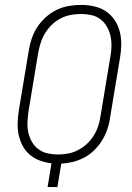

<svg xmlns="http://www.w3.org/2000/svg" viewBox="-20 -763 540 783"><path d="M174 0 190 -97Q165 -100 142 -108.5Q119 -117 101 -132.5Q83 -148 72 -169Q61 -190 56 -214Q51 -238 52 -263.5Q53 -289 57 -314L97 -555Q101 -580 109 -604.5Q117 -629 131.5 -651.5Q146 -674 166.5 -692.5Q187 -711 210.5 -722.5Q234 -734 259.5 -738.5Q285 -743 310 -743Q310 -743 310 -743Q310 -743 310 -743Q338 -743 364.5 -737Q391 -731 412.5 -716.5Q434 -702 448 -680.5Q462 -659 468.5 -633.5Q475 -608 474.5 -580Q474 -552 469 -525L429 -284Q426 -260 418 -236.5Q410 -213 397 -191.5Q384 -170 365.5 -151.5Q347 -133 324.5 -121Q302 -109 278 -103Q254 -97 230 -96L214 0ZM217 -133Q238 -133 258.5 -137Q279 -141 298.5 -151Q318 -161 334.5 -176.5Q351 -192 362.5 -210.5Q374 -229 380.5 -249Q387 -269 390 -290L430 -531Q434 -552 434.5 -574Q435 -596 430.5 -616.5Q426 -637 415.5 -655Q405 -673 389 -685Q373 -697 352 -701.5Q331 -706 309 -706Q289 -706 268 -702Q247 -698 227.5 -688Q208 -678 192 -662.5Q176 -647 164.5 -628.5Q153 -610 146.5 -590Q140 -570 136 -549L96 -308Q93 -287 92 -265Q91 -243 95.5 -222.5Q100 -202 110.5 -184Q121 -166 137.5 -154Q154 -142 174.5 -137.5Q195 -133 217 -133Z"/></svg>

Font: Iosevka SS04 Extralight
Style: Italic
Weight: 200
Italic angle: -9°
Monospace: yes
Designer: Belleve Invis
Foundry: Belleve Invis
Version: Version 19.0.0; ttfautohint (v1.8.4)